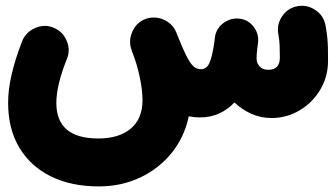

<svg xmlns="http://www.w3.org/2000/svg" viewBox="-20 -335 1171 669"><path d="M8.3 23.4Q8.3 -21.5 20 -73.5Q31.7 -125.5 57.1 -191.4Q69.8 -223.1 102.3 -237.3Q134.8 -251.5 166 -238.8Q197.8 -226.1 211.9 -194.1Q226.1 -162.1 213.4 -130.4Q194.3 -83 185.3 -44.4Q176.3 -5.9 176.3 23.4Q176.3 147.5 322.3 147.5Q395 147.5 435.8 113Q476.6 78.6 476.6 13.7Q476.6 -21 466.6 -67.9Q456.5 -114.7 439.9 -156.2Q439.5 -157.7 439 -159.2Q426.8 -190.9 440.7 -223.6Q454.6 -256.3 486.3 -268.6Q500 -273.9 514.6 -273.9Q514.6 -273.9 515.1 -273.9Q516.1 -273.9 517.1 -273.9Q534.2 -273.9 550.3 -266.6Q582.5 -252.4 594.7 -220.7Q614.3 -170.9 627.9 -143.3Q641.6 -115.7 653.3 -104.7Q665 -93.8 679.2 -93.8Q699.7 -93.8 709.5 -115Q719.2 -136.2 726.6 -186.5Q727.1 -194.3 729 -205.6Q730 -214.4 733.4 -222.7Q733.4 -222.7 733.4 -222.7Q733.9 -223.6 734.4 -224.6Q734.4 -224.6 734.4 -225.1Q734.9 -226.1 735.4 -227.1Q735.4 -227.1 735.8 -227.5Q735.8 -228.5 736.3 -229Q736.8 -229.5 736.8 -230Q737.3 -231 737.8 -231.4Q737.8 -231.4 737.8 -231.9Q738.8 -232.9 739.3 -234.4Q739.3 -234.4 739.3 -234.4Q751 -252.4 771.5 -262.7Q792 -272.9 814.9 -270Q845.7 -266.1 864.5 -240.7Q883.3 -215.3 878.9 -184.6Q878.4 -182.1 878.4 -180.7Q877.4 -175.8 877 -170.4Q874 -150.4 874 -130.9Q874 -115.7 884.3 -103.8Q894.5 -91.8 915 -91.8Q955.1 -91.8 955.1 -134.3Q955.1 -157.7 954.3 -176.8Q953.6 -195.8 949.7 -216.8Q943.8 -250.5 963.6 -279.1Q983.4 -307.6 1017.1 -313.5Q1050.8 -319.3 1079.6 -299.6Q1108.4 -279.8 1114.3 -246.1Q1118.7 -221.2 1120.4 -204.1Q1122.1 -187 1122.6 -168.9Q1123 -150.9 1123 -123.5Q1123 -67.9 1095.9 -22.5Q1068.8 22.9 1023.9 49.6Q979 76.2 926.3 76.2Q888.2 76.2 855.2 61.3Q822.3 46.4 796.9 22Q773.4 46.9 743.4 60.5Q713.4 74.2 676.3 74.2Q656.2 74.2 637.7 70.3Q622.6 142.6 578.4 197.5Q534.2 252.4 468.8 283.4Q403.3 314.5 324.2 314.5Q227.5 314.5 156.7 279.3Q85.9 244.1 47.1 179Q8.3 113.8 8.3 23.4Z"/></svg>

Font: Mikhak Black
Style: Regular
Weight: 900
Designer: Amin Abedi
Version: Version 3.3